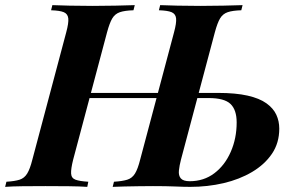

<svg xmlns="http://www.w3.org/2000/svg" viewBox="-61 -728 1154 748"><path d="M644 -106Q638 -83 636 -63.5Q634 -44 643.5 -33Q653 -22 678 -22Q733 -22 774 -53Q815 -84 838 -136.5Q861 -189 861 -251Q861 -300 837 -323Q813 -346 752 -346H655L659 -366H789Q857 -366 903.5 -355.5Q950 -345 977 -325.5Q1004 -306 1015.5 -281Q1027 -256 1027 -227Q1027 -171 998.5 -129Q970 -87 921 -58Q872 -29 810 -14.5Q748 0 680 0Q655 0 621 -1.5Q587 -3 535 -3Q509 -3 479.5 -2.5Q450 -2 423.5 -1.5Q397 -1 378 0L383 -20Q416 -22 435 -28Q454 -34 465 -52Q476 -70 485 -106L617 -602Q627 -639 625 -656.5Q623 -674 607.5 -680.5Q592 -687 558 -688L563 -708Q588 -707 630 -706Q672 -705 719 -705Q765 -705 808.5 -706Q852 -707 884 -708L879 -688Q845 -687 826 -680.5Q807 -674 796.5 -656.5Q786 -639 776 -602ZM224 -106Q215 -70 216 -52Q217 -34 233 -28Q249 -22 283 -20L279 0Q251 -2 206.5 -2.5Q162 -3 116 -3Q68 -3 26.5 -2.5Q-15 -2 -41 0L-36 -20Q-3 -22 15.5 -28Q34 -34 45 -52Q56 -70 65 -106L197 -602Q207 -639 205 -656.5Q203 -674 187.5 -680.5Q172 -687 138 -688L143 -708Q168 -707 210 -706Q252 -705 300 -705Q346 -705 389 -706Q432 -707 464 -708L459 -688Q425 -687 406 -680.5Q387 -674 376.5 -656.5Q366 -639 356 -602ZM233 -346 240 -366H593L585 -346Z"/></svg>

Font: Playfair Display
Style: Bold Italic
Weight: 700
Italic angle: -14°
Designer: Claus Eggers Sørensen
Foundry: Claus Eggers Sørensen
Version: Version 1.203